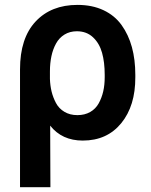

<svg xmlns="http://www.w3.org/2000/svg" viewBox="-20 -573 624 796"><path d="M63 203.1V-285.6Q63 -414.6 127.4 -483.6Q191.9 -552.7 301.3 -552.7Q362.3 -552.7 408.9 -530.8Q455.6 -508.8 484.1 -469Q512.7 -429.2 526.9 -377.4Q541 -325.7 541 -262.7V-252.9Q541.5 -134.3 482.7 -62.3Q423.8 9.8 323.2 9.8Q236.8 9.8 188 -52.2L189 203.1ZM187 -245.6Q188 -218.3 193.8 -193.8Q199.7 -169.4 211.9 -146.2Q224.1 -123 247.1 -109.4Q270 -95.7 300.8 -95.7Q331.1 -95.7 353.8 -108.6Q376.5 -121.6 389.2 -144.5Q401.9 -167.5 408 -194.3Q414.1 -221.2 414.1 -252.9V-262.7Q414.1 -314.9 403.1 -354.2Q392.1 -393.6 365.5 -418.5Q338.9 -443.4 298.8 -443.4Q269.5 -443.4 247.3 -429.7Q225.1 -416 212.2 -392.3Q199.2 -368.7 193.1 -339.6Q187 -310.5 187 -276.9Z"/></svg>

Font: Interop SemBd
Style: Regular
Weight: 600
Designer: Rasmus Andersson, Google, Jang Haemin
Foundry: jhaemin
Version: Version 1.007